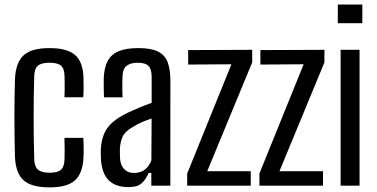

<svg xmlns="http://www.w3.org/2000/svg" viewBox="-20 -820 1663 848"><path d="M264.6 -390.5Q265.5 -406 265.6 -422.6Q265.6 -439.2 265.6 -455.2Q265.5 -471.2 265 -484.4Q264.3 -517.2 249.4 -530.1Q234.5 -542.9 198.4 -542.9Q162.2 -542.9 147.2 -529.8Q132.2 -516.7 131.2 -484Q129.7 -437.4 129.1 -392.3Q128.6 -347.2 128.6 -302.1Q128.6 -257 129.1 -211.2Q129.7 -165.4 131.2 -117.2Q132.2 -83.7 148 -70.4Q163.7 -57.1 199.2 -57.1Q235.1 -57.1 249.7 -70.6Q264.3 -84.1 265 -117.8Q265.6 -138.4 265.6 -160.1Q265.6 -181.7 264.6 -211.1H347.7Q349.1 -193.6 349.4 -168.4Q349.7 -143.2 348.7 -125.5Q345.8 -54.7 311.2 -23.6Q276.6 7.6 199.2 7.6Q118.9 7.6 84.2 -23.7Q49.5 -55 46.2 -125.5Q45.1 -161.2 44.4 -205.3Q43.7 -249.5 43.7 -297.1Q43.7 -344.7 44.3 -390.2Q44.8 -435.7 46.2 -473.3Q50.1 -545.7 85.3 -576.6Q120.5 -607.6 198.4 -607.6Q276.5 -607.6 311.7 -577.1Q346.9 -546.5 348.7 -476.1Q349.3 -456.1 349.2 -432.4Q349.1 -408.8 347.7 -390.5Z M547.6 6.4Q491.4 6.4 461.1 -22.9Q430.8 -52.2 426.1 -112.8Q425.6 -125.2 425.2 -137.5Q424.8 -149.7 425.3 -162.1Q427.7 -198.3 438.9 -226.9Q450.2 -255.4 476 -278.7Q501.8 -302 546.3 -323.1Q570.4 -334.3 596.8 -345.4Q623.3 -356.4 649.8 -365.6V-481.4Q649.8 -513.9 636.3 -528.4Q622.8 -542.9 587.8 -542.9Q558 -542.9 540.5 -530.4Q522.9 -517.9 521.4 -486.8Q520.5 -472.4 520.2 -453.5Q520 -434.5 520.4 -416.8Q520.9 -399 521.4 -390.1H439.2Q438.7 -409.9 438.2 -432.6Q437.7 -455.3 438.2 -476.5Q440.3 -521.5 455.5 -550.5Q470.7 -579.5 503.5 -593.5Q536.4 -607.6 591.2 -607.6Q646.1 -607.6 676.7 -592.9Q707.3 -578.2 719.9 -546.6Q732.5 -515 732.5 -464.5L732.3 0H648.4V-56.3H636.6Q623.7 -26.6 605.3 -10.1Q586.8 6.4 547.6 6.4ZM572 -56.1Q599.6 -56.1 619.1 -70.5Q638.6 -84.9 648.6 -111.8L649.6 -296.4Q630.1 -290.4 609.2 -281.6Q588.2 -272.7 563.7 -257.4Q531.1 -238.6 521.1 -215.4Q511.1 -192.2 509.5 -162.1Q509.4 -148.8 509.6 -139Q509.8 -129.1 510.3 -118.2Q512.8 -89.4 528.8 -72.7Q544.8 -56.1 572 -56.1Z M806.8 0V-53.7L1002.1 -536.1L811.1 -534.9V-598.8L1093.9 -600V-544.5L895.3 -63.9H1087.5V0Z M1125.8 0V-53.7L1321.1 -536.1L1130.1 -534.9V-598.8L1412.9 -600V-544.5L1214.3 -63.9H1406.5V0Z M1472 -717.6V-800H1580.3V-717.6ZM1484.4 0V-600H1568V0Z"/></svg>

Font: Big Shoulders Thin
Style: Regular
Weight: 100
Version: Version 2.002